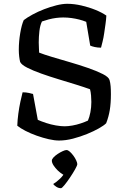

<svg xmlns="http://www.w3.org/2000/svg" viewBox="-20 -740 667 1011"><path d="M291 0Q267 0 236.5 -7Q206 -14 173.5 -25.5Q141 -37 114 -51Q87 -65 71 -78Q72 -108 76.5 -141.5Q81 -175 87.5 -205Q94 -235 99 -254Q117 -254 132.5 -250.5Q148 -247 154 -245L179 -109Q197 -101 222.5 -92.5Q248 -84 274.5 -79.5Q301 -75 320 -75Q338 -75 361 -79Q384 -83 406 -90.5Q428 -98 443 -105Q451 -123 456 -149Q461 -175 461 -203Q461 -218 459.5 -237Q458 -256 454 -270Q424 -281 380.5 -294.5Q337 -308 289 -322.5Q241 -337 197.5 -352.5Q154 -368 123.5 -383.5Q93 -399 86 -414Q83 -426 81 -443Q79 -460 79 -478Q79 -521 86.5 -565.5Q94 -610 105 -634Q123 -648 151.5 -663.5Q180 -679 212.5 -691.5Q245 -704 277 -712Q309 -720 334 -720Q370 -720 409 -711Q448 -702 482.5 -688Q517 -674 540 -658Q539 -637 535.5 -613Q532 -589 528.5 -564.5Q525 -540 520 -520.5Q515 -501 512 -489Q494 -489 478.5 -492.5Q463 -496 455 -500L434 -625Q417 -632 397.5 -637Q378 -642 356.5 -645Q335 -648 313 -648Q295 -648 275.5 -645.5Q256 -643 237 -638Q218 -633 201 -627Q191 -607 187.5 -576.5Q184 -546 184 -517Q184 -500 185 -486Q186 -472 186 -463Q211 -453 254.5 -440Q298 -427 348 -412.5Q398 -398 444 -382Q490 -366 521.5 -350Q553 -334 557 -318Q561 -304 562.5 -286Q564 -268 564 -244Q564 -196 558 -160Q552 -124 539 -91Q527 -79 500.5 -64Q474 -49 438.5 -34.5Q403 -20 364.5 -10Q326 0 291 0ZM301 251Q288 251 276.5 243.5Q265 236 260 229Q277 219 295.5 201.5Q314 184 322 165L335 187Q325 187 311 178.5Q297 170 284 157.5Q271 145 262 131Q253 117 253 106Q253 98 262 88.5Q271 79 284 70.5Q297 62 310 56Q323 50 330 50Q338 50 347.5 58.5Q357 67 366 79Q375 91 381 104Q387 117 387 124Q387 131 375.5 151.5Q364 172 348.5 195Q333 218 319.5 234.5Q306 251 301 251Z"/></svg>

Font: Texturina 12pt
Style: Regular
Weight: 400
Designer: Guillermo Torres Carreño
Foundry: Omnibus-Type
Version: Version 1.002